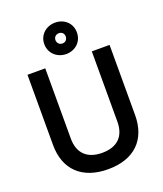

<svg xmlns="http://www.w3.org/2000/svg" viewBox="-169 -1053 1003 1178"><g transform="rotate(-20 332.0 -464.5)"><path d="M225 -841C225 -781 273 -738 332 -738C390 -738 438 -779 438 -841C438 -901 392 -943 332 -943C272 -943 225 -900 225 -841ZM298 -841C298 -860 312 -874 332 -874C352 -874 365 -860 365 -841C365 -822 352 -807 332 -807C312 -807 298 -822 298 -841ZM64 -700V-242C64 -81 162 14 332 14C503 14 600 -81 600 -242V-700H484V-241C484 -147 432 -93 332 -93C233 -93 180 -147 180 -241V-700Z"/></g></svg>

Font: Space Text SemiBold
Style: Regular
Weight: 600
Designer: Florian Karsten (Space Text), Colophon Foundry (Space Mono)
Foundry: Florian Karsten
Version: Version 1.003;PS 001.003;hotconv 1.0.88;makeotf.lib2.5.64775